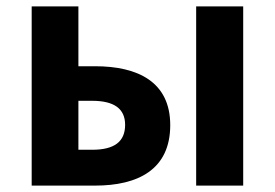

<svg xmlns="http://www.w3.org/2000/svg" viewBox="-20 -580 859 600"><path d="M79 0H277C411 0 512 -50 512 -189C512 -324 411 -373 277 -373H225V-560H79ZM225 -112V-265H268C337 -265 371 -240 371 -190C371 -137 337 -112 268 -112ZM593 0H740V-560H593Z"/></svg>

Font: Source Han Sans Old Style Bold
Style: Regular
Weight: 700
Designer: Ryoko NISHIZUKA (kana & ideographs); Paul D. Hunt (Latin, Greek & Cyrillic); Wenlong ZHANG (bopomofo); Sandoll Communica
Foundry: Adobe Systems Incorporated
Version: Version 1.004;PS 1.004;hotconv 1.0.81;makeotf.lib2.5.63406